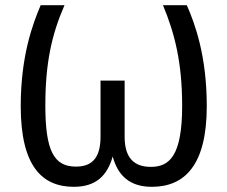

<svg xmlns="http://www.w3.org/2000/svg" viewBox="-20 -709 878 741"><path d="M265 12C350 12 394 -31 415 -105C435 -31 481 12 566 12C693 12 778 -72 778 -299C778 -493 733 -616 701 -689H609C655 -578 683 -467 683 -300C683 -106 633 -65 562 -65C501 -65 461 -96 461 -181V-398H368V-181C368 -94 330 -66 273 -66C188 -66 155 -127 155 -302C155 -467 180 -577 229 -689H137C106 -616 60 -493 60 -299C60 -67 143 12 265 12Z"/></svg>

Font: FiraGO Unicode
Style: Regular
Weight: 400
Designer: bBox Type
Foundry: bBox Type GmbH
Version: Version 1.001;PS 001.001;hotconv 1.0.88;makeotf.lib2.5.64775